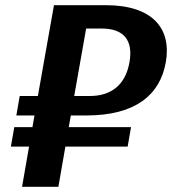

<svg xmlns="http://www.w3.org/2000/svg" viewBox="-20 -720 663 740"><path d="M22 -155H92L65 0H205L232 -155H472L485 -230H245L253 -275H313C503 -275 597 -355 619 -480C642 -610 568 -700 388 -700H188L126 -350H56L43 -275H113L105 -230H35ZM266 -350 312 -610H372C457 -610 494 -565 479 -480C464 -395 411 -350 326 -350Z"/></svg>

Font: Scada
Style: Bold Italic
Weight: 700
Designer: Jovanny Lemonad
Foundry: Jovanny Lemonad
Version: Version 3.005